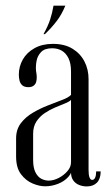

<svg xmlns="http://www.w3.org/2000/svg" viewBox="-20 -656 389 681"><path d="M46.8 -391.1Q46.8 -380.9 49.2 -370.4Q51.8 -359.9 59.2 -353.3Q66.8 -346.8 80.8 -346.8Q92.1 -346.8 98.9 -351.9Q105.8 -357 108.2 -365.1Q110.6 -373.2 110.3 -383.6Q110 -394 107.8 -404.5Q106.2 -421.2 109.6 -439.7Q113 -458.1 125.7 -471.4Q138.4 -484.8 165.1 -484.8Q184.5 -484.8 199.4 -476.1Q214.2 -467.4 223.1 -449.1Q231.9 -430.9 231.9 -401.8V-43.9Q231.9 -27.5 239.6 -16.5Q247.2 -5.5 260.2 -0.1Q273.1 5.2 287.9 5.2Q311 5.2 324.1 -8.5Q337.1 -22.2 337.1 -48H321.1Q321.1 -33.9 317.4 -25.9Q313.8 -17.9 306.9 -17.9Q300.8 -17.9 297.4 -26.9Q294.1 -36 294.1 -53.1V-375.5Q294.1 -409.6 279.6 -437.9Q265.1 -466.1 237.1 -483.2Q209 -500.4 167.9 -500.4Q129.9 -500.4 102.6 -485.2Q75.2 -470 61 -445.1Q46.8 -420.2 46.8 -391.1ZM231.9 -319.5Q223.1 -310.1 200.6 -301.6Q178.1 -293 150.3 -282.2Q122.5 -271.5 96.6 -256.2Q70.6 -241 53.9 -218.9Q37.1 -196.9 37.1 -164.9V-100.8Q37.1 -61 54.4 -38.1Q71.8 -15.2 95.7 -5.2Q119.6 4.8 139.9 4.8Q163.2 4.8 185.6 -3.9Q208 -12.6 222.8 -29.1Q237.5 -45.6 237.5 -67.5L242 -65.2V-319.5ZM231.9 -301.5V-80.5Q231.9 -63.6 219.1 -48.9Q206.4 -34.2 188.1 -24.8Q169.9 -15.4 152.6 -15.4Q140 -15.4 127.2 -21.6Q114.5 -27.9 106 -44.2Q97.5 -60.5 97.5 -88.8V-182Q97.5 -207 109.2 -225.1Q121 -243.1 138.8 -254.9Q156.5 -266.8 175.6 -274.8Q194.8 -282.9 210.1 -289Q225.4 -295.1 231.9 -301.5ZM139.4 -535Q162 -556.5 180.4 -580.4Q198.8 -604.2 211.8 -635.9H169.8Q165.4 -609.8 157.7 -586.4Q150 -563.1 134.4 -535Z"/></svg>

Font: Emberly Black
Style: Regular
Weight: 900
Designer: Rajesh Rajput
Foundry: Rajesh Rajput
Version: Version 1.000